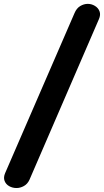

<svg xmlns="http://www.w3.org/2000/svg" viewBox="-54 -948 524 968"><path d="M29.5 0Q9 0 -7.8 -9.5Q-24.5 -19 -31 -36.2Q-37.5 -53.5 -28 -75.5L321.5 -881.5Q332 -906.5 350.5 -917.5Q369 -928.5 388.5 -928.5Q407.5 -928.5 424.2 -918.5Q441 -908.5 447.8 -891Q454.5 -873.5 444.5 -851L94.5 -41.5Q84.5 -20 66.2 -10Q48 0 29.5 0Z"/></svg>

Font: Edu AU VIC WA NT Hand SemiBold
Style: Regular
Weight: 600
Version: Version 1.001